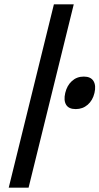

<svg xmlns="http://www.w3.org/2000/svg" viewBox="-20 -860 456 880"><path d="M318 -840 111 0H20L227 -840ZM408.5 -488.5Q421 -468 413 -434Q405 -400 382 -380Q359 -360 327 -360Q295 -360 283 -380Q271 -400 279 -434Q287 -468 309.5 -488.5Q332 -509 364 -509Q396 -509 408.5 -488.5Z"/></svg>

Font: Sinkin Sans 400 Italic
Style: Italic
Weight: 400
Italic angle: -112°
Designer: Keith Bates
Foundry: K-Type
Version: Sinkin Sans (version 1.0)  by Keith Bates   •   © 2014   www